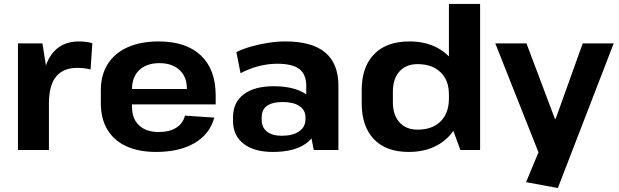

<svg xmlns="http://www.w3.org/2000/svg" viewBox="-20 -760 3137 973"><path d="M71 -540H195L228 -331V0H71ZM191 -277Q191 -412 239 -481Q287 -550 380 -550Q396 -550 413.5 -548Q431 -546 448 -541L439 -408Q407 -416 371 -416Q300 -416 264 -371.5Q228 -327 228 -236Z M771 10Q683 10 620 -19Q557 -48 524 -103.5Q491 -159 491 -237V-303Q491 -380 526 -435.5Q561 -491 627 -520.5Q693 -550 784 -550Q923 -550 998 -479Q1073 -408 1073 -276V-231H620V-309H949L927 -279V-311Q927 -371 889.5 -405.5Q852 -440 788 -440Q723 -440 686 -405Q649 -370 649 -308V-219Q649 -158 685 -124.5Q721 -91 784 -91Q839 -91 873.5 -113Q908 -135 917 -174L1066 -164Q1043 -80 966 -35Q889 10 771 10Z M1532 -194V-325Q1532 -383 1497 -410Q1462 -437 1385 -437Q1338 -437 1290 -424.5Q1242 -412 1199 -389L1178 -496Q1210 -512 1252 -524Q1294 -536 1339.5 -543Q1385 -550 1426 -550Q1561 -550 1628 -494Q1695 -438 1695 -325V0H1570ZM1363 10Q1268 10 1214.5 -31.5Q1161 -73 1161 -146V-166Q1161 -241 1215 -282Q1269 -323 1367 -323Q1471 -323 1530 -283Q1589 -243 1589 -169V-148Q1589 -74 1529.5 -32Q1470 10 1363 10ZM1408 -72Q1464 -72 1496 -94.5Q1528 -117 1528 -155V-166Q1528 -202 1497.5 -222.5Q1467 -243 1412 -243Q1361 -243 1333.5 -224Q1306 -205 1306 -163V-153Q1306 -114 1333 -93Q1360 -72 1408 -72Z M2051 10Q1937 10 1875 -54.5Q1813 -119 1813 -237V-303Q1813 -421 1876 -485.5Q1939 -550 2055 -550Q2135 -550 2195 -518.5Q2255 -487 2288.5 -429Q2322 -371 2322 -292V-251Q2322 -172 2288 -113.5Q2254 -55 2193.5 -22.5Q2133 10 2051 10ZM2096 -103Q2171 -103 2213 -145Q2255 -187 2255 -260V-281Q2255 -353 2212.5 -394Q2170 -435 2096 -435Q2038 -435 2004.5 -398Q1971 -361 1971 -295V-242Q1971 -177 2004.5 -140Q2038 -103 2096 -103ZM2255 -158V-740H2413V0H2313Z M2646 163 2733 -46 2718 35 2490 -540H2648L2792 -158H2796L2933 -540H3090L2807 193Z"/></svg>

Font: Pathway Extreme
Style: Bold
Weight: 700
Designer: Eduardo Rodriguez Tunni
Foundry: Eduardo Rodriguez Tunni
Version: Version 1.001;gftools[0.9.26]